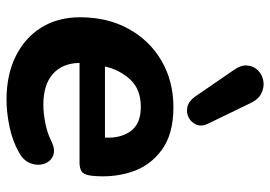

<svg xmlns="http://www.w3.org/2000/svg" viewBox="-140 -678 829 589"><g transform="rotate(90 274.5 -383.5)"><path d="M286 11Q209 11 152 -17.5Q95 -46 64 -96.5Q33 -147 33 -215Q33 -299 68.5 -363.5Q104 -428 166.5 -464.5Q229 -501 309 -501Q392 -501 441 -464.5Q490 -428 508 -370.5Q526 -313 519 -249Q516 -226 506 -219.5Q496 -213 479 -213H173Q174 -160 207 -131Q240 -102 301 -102Q327 -102 357.5 -108Q388 -114 412 -126Q440 -140 458.5 -131.5Q477 -123 483 -103Q489 -83 480.5 -61.5Q472 -40 447 -27Q412 -7 368 2Q324 11 286 11ZM308 -401Q254 -401 224 -368.5Q194 -336 184 -291H402Q405 -338 382.5 -369.5Q360 -401 308 -401ZM276 -568 195 -686Q179 -708 181 -728Q183 -748 196.5 -761Q210 -774 229 -777Q248 -780 267 -770.5Q286 -761 298 -734L359 -608Q369 -588 362.5 -572Q356 -556 341 -548Q326 -540 308 -544Q290 -548 276 -568Z"/></g></svg>

Font: Nunito ExtraBold
Style: Italic
Weight: 800
Italic angle: -9°
Designer: Vernon Adams
Foundry: Vernon Adams
Version: Version 3.601; ttfautohint (v1.8.2.53-6de2)